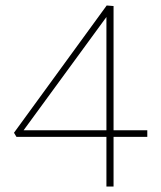

<svg xmlns="http://www.w3.org/2000/svg" viewBox="-20 -680 588 700"><path d="M517 -181H394V0H368V-181H40L31 -196L369 -660L394 -658V-205H517ZM368 -205V-618L66 -205Z"/></svg>

Font: Ysabeau Infant Extralight
Style: Regular
Weight: 200
Designer: Christian Thalmann (Catharsis Fonts)
Version: Version 0.003